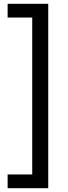

<svg xmlns="http://www.w3.org/2000/svg" viewBox="-20 -794 358 1007"><path d="M233 -774H20V-702H149V121H20V193H233Z"/></svg>

Font: Telex Regular
Style: Regular
Weight: 400
Designer: Andres Torresi
Foundry: Andres Torresi
Version: Version 1.001